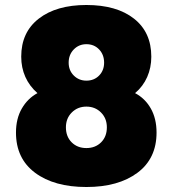

<svg xmlns="http://www.w3.org/2000/svg" viewBox="-20 -734 690 769"><path d="M44 -203Q44 -259 67.5 -299.5Q91 -340 130 -361Q98 -389 81.5 -426Q65 -463 65 -507Q65 -605 135.5 -659.5Q206 -714 326 -714Q447 -714 516.5 -659.5Q586 -605 586 -507Q586 -463 569.5 -425.5Q553 -388 521 -361Q561 -340 584 -299.5Q607 -259 607 -203Q607 -99 530.5 -42Q454 15 326 15Q197 15 120.5 -42Q44 -99 44 -203ZM397 -483Q397 -515 377 -536Q357 -557 326 -557Q296 -557 275.5 -536Q255 -515 255 -483Q255 -452 275.5 -431.5Q296 -411 326 -411Q357 -411 377 -431.5Q397 -452 397 -483ZM408 -224Q408 -260 384.5 -283.5Q361 -307 326 -307Q291 -307 267.5 -283.5Q244 -260 244 -224Q244 -187 267 -164Q290 -141 326 -141Q362 -141 385 -164Q408 -187 408 -224Z"/></svg>

Font: Readiness ExtraBold
Style: Regular
Weight: 800
Designer: Katatrad Team
Foundry: CadsonDemak
Version: Version 1.00;January 16, 2020;FontCreator 12.0.0.2550 64-bit